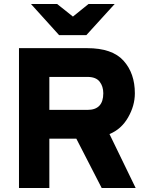

<svg xmlns="http://www.w3.org/2000/svg" viewBox="-20 -941 743 961"><path d="M412 -765H276L135 -921H266L345 -858L423 -921H554ZM75 0V-700H416Q542 -700 598.5 -637Q655 -574 655 -474Q655 -412 621 -353Q587 -294 528 -270L659 0H489L362 -247H227V0ZM227 -391H418Q497 -391 497 -474Q497 -509 478.5 -532.5Q460 -556 418 -556H227Z"/></svg>

Font: Overpass Heavy
Style: Regular
Weight: 900
Designer: Delve Withrington, Thomas Jockin
Foundry: Delve Fonts
Version: Version 3.000;DELV;Overpass